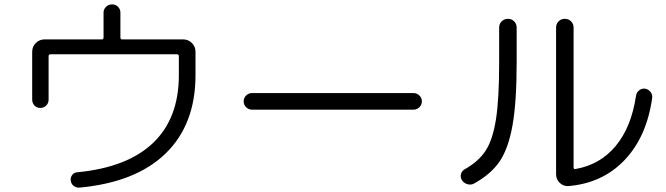

<svg xmlns="http://www.w3.org/2000/svg" viewBox="-20 -823 3040 877"><path d="M127 -368V-587Q127 -610 143.5 -626.5Q160 -643 183 -643H445Q453 -643 453 -652V-765Q453 -781 464.5 -792Q476 -803 492 -803Q508 -803 519 -792Q530 -781 530 -765V-652Q530 -643 539 -643H817Q840 -643 856.5 -626.5Q873 -610 873 -587V-480Q873 -255 737 -122.5Q601 10 343 34Q328 35 316.5 26Q305 17 303 2Q301 -12 309.5 -23.5Q318 -35 332 -36Q562 -58 679.5 -170.5Q797 -283 797 -480V-566Q797 -575 788 -575H210Q202 -575 202 -566V-368Q202 -352 191 -341Q180 -330 164 -330Q148 -330 137.5 -341Q127 -352 127 -368Z M1132 -322Q1116 -322 1104.5 -333Q1093 -344 1093 -360Q1093 -376 1104.5 -387Q1116 -398 1132 -398H1868Q1884 -398 1895.5 -387Q1907 -376 1907 -360Q1907 -344 1895.5 -333Q1884 -322 1868 -322Z M2576 27Q2553 28 2536.5 12Q2520 -4 2520 -28V-697Q2520 -714 2531.5 -725.5Q2543 -737 2560 -737Q2577 -737 2588.5 -725.5Q2600 -714 2600 -697V-58Q2600 -49 2609 -51Q2722 -71 2793 -157Q2864 -243 2885 -385Q2887 -400 2899 -410Q2911 -420 2926 -418Q2941 -416 2951 -403.5Q2961 -391 2959 -376Q2934 -198 2833 -92Q2732 14 2576 27ZM2146 15Q2132 23 2115.5 18.5Q2099 14 2090 0Q2082 -13 2085.5 -27.5Q2089 -42 2103 -50Q2167 -86 2199 -136Q2231 -186 2245.5 -278.5Q2260 -371 2260 -540V-697Q2260 -714 2271.5 -725.5Q2283 -737 2300 -737Q2317 -737 2328.5 -725.5Q2340 -714 2340 -697V-540Q2340 -357 2321 -250.5Q2302 -144 2262 -85.5Q2222 -27 2146 15Z"/></svg>

Font: Rounded Mplus 1c
Style: Regular
Weight: 400
Version: Version 1.059.20150529